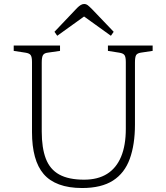

<svg xmlns="http://www.w3.org/2000/svg" viewBox="-20 -932 837 966"><path d="M393 14Q326 14 277.5 -4Q229 -22 199.5 -56.5Q170 -91 155.5 -144Q141 -197 141 -267V-620Q141 -645 134.5 -654.5Q128 -664 108 -667L49 -676V-703H282V-676L220 -667Q203 -665 196.5 -655Q190 -645 190 -617V-270Q190 -188 210.5 -134Q231 -80 278 -54Q325 -28 403 -28Q472 -28 518.5 -57Q565 -86 589 -143Q613 -200 613 -284V-620Q613 -645 606.5 -654.5Q600 -664 580 -667L523 -676V-703H748V-676L688 -667Q670 -664 664.5 -654Q659 -644 659 -617V-305Q659 -205 633 -133Q607 -61 548.5 -23.5Q490 14 393 14ZM268 -752 254 -772 368 -892Q378 -902 386.5 -907Q395 -912 404 -912Q413 -912 420.5 -906.5Q428 -901 443 -886L552 -772L538 -752L403 -849Z"/></svg>

Font: Literata 18pt ExtraLight
Style: Regular
Weight: 250
Designer: Latin by Veronika Burian and Jose Scaglione. Greek by Irene Vlachou. Cyrillic by Vera Evstafieva.
Foundry: TypeTogether
Version: Version 3.103;gftools[0.9.29]